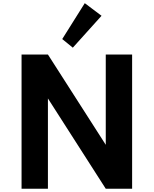

<svg xmlns="http://www.w3.org/2000/svg" viewBox="-20 -1160 944 1180"><path d="M604 -1063 501 -1140.5 362.5 -920 427.5 -867ZM274.5 0V-555L630 0H792V-825H630V-270L274.5 -825H112.5V0Z"/></svg>

Font: Spartan
Style: Bold
Weight: 700
Designer: Matt Bailey, Mirko Velimirovic
Foundry: Matt Bailey
Version: Version 1.003